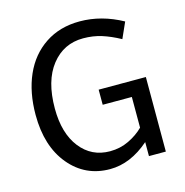

<svg xmlns="http://www.w3.org/2000/svg" viewBox="-107 -811 887 923"><g transform="rotate(-15 337.0 -350.0)"><path d="M374 -295.9V-371.1H608.9V0H524.9V-69.8Q431.2 12.2 329.1 12.2Q206.1 12.2 127.9 -81.8Q49.8 -175.8 49.8 -332Q49.8 -443.8 87.4 -529.3Q125 -614.7 198 -663.3Q271 -711.9 370.1 -711.9Q478.5 -711.9 582 -654.8L546.9 -576.2Q499.5 -602.1 457 -615.5Q414.6 -628.9 365.2 -628.9Q268.1 -628.9 207.5 -552.2Q147 -475.6 147 -337.9Q147 -214.4 203.1 -142.6Q259.3 -70.8 351.1 -70.8Q401.9 -70.8 445.3 -91.8Q488.8 -112.8 519 -143.1V-295.9Z"/></g></svg>

Font: ABeeZee
Style: Regular
Weight: 400
Designer: Anja Meiners
Foundry: Anja Meiners
Version: Version 1.002